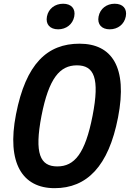

<svg xmlns="http://www.w3.org/2000/svg" viewBox="-20 -970 678 1002"><path d="M596 -357C647.5 -621.5 562.5 -742 395 -742C227 -742 115 -638 63.5 -373.5C13.5 -118 97.5 12 265 12C433 12 546.5 -101.5 596 -357ZM463 -365.5C424.5 -168 368.5 -101.5 279 -101.5C189.5 -101.5 158.5 -168 196.5 -365.5C235 -562.5 292.5 -629 381.5 -629C471 -629 501.5 -562.5 463 -365.5ZM283.5 -817C325.5 -817 359.5 -843 367.5 -884C375.5 -925 351.5 -950.5 309.5 -950.5C267 -950.5 233 -925 225 -884C217 -843 241 -817 283.5 -817ZM552.5 -817C595 -817 628.5 -843 636.5 -884C644.5 -925 621 -950.5 578.5 -950.5C536.5 -950.5 502.5 -925 494.5 -884C486.5 -843 510.5 -817 552.5 -817Z"/></svg>

Font: Monaspace Neon SemiBold
Style: Italic
Weight: 600
Italic angle: -11°
Designer: Riley Cran & the Lettermatic Team
Foundry: Lettermatic
Version: Version 1.200 (Monaspace Neon)